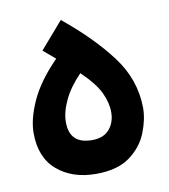

<svg xmlns="http://www.w3.org/2000/svg" viewBox="-65 -573 558 633"><g transform="rotate(-10 214.0 -257.0)"><path d="M397 -185Q396 -280 336.5 -359Q277 -438 180 -517L103 -428L143 -394Q81 -331 54 -271.5Q27 -212 27 -165Q27 -83 77.5 -40Q128 3 207 3Q279 3 320.5 -27.5Q362 -58 379.5 -102Q397 -146 397 -185ZM138 -182Q138 -215 156.5 -254.5Q175 -294 213 -333Q258 -290 274.5 -255.5Q291 -221 291 -189Q291 -155 271.5 -132Q252 -109 213 -109Q138 -109 138 -182Z"/></g></svg>

Font: Noto Sans Arabic UI SemiCondensed Semi
Style: Regular
Weight: 600
Width: 4
Designer: Nadine Chahine - Monotype Design Team
Foundry: Monotype Imaging Inc.
Version: Version 1.900